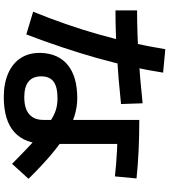

<svg xmlns="http://www.w3.org/2000/svg" viewBox="42 -898 915 1040"><g transform="rotate(90 500.0 -378.5)"><path d="M507 59Q432 59 377.5 35Q323 11 294.5 -33.5Q266 -78 267 -140Q270 -237 333 -288Q396 -339 513 -339Q561 -339 610 -323.5Q659 -308 711.5 -276Q764 -244 822.5 -194Q881 -144 949 -75L868 14Q788 -65 734.5 -114Q681 -163 643.5 -188.5Q606 -214 576.5 -223Q547 -232 513 -232Q451 -232 422.5 -210.5Q394 -189 394 -144Q394 -98 422.5 -75Q451 -52 507 -52Q568 -52 599 -78.5Q630 -105 630 -155V-675Q805 -675 947 -660L936 -543Q802 -558 644 -558L760 -643V-168Q760 -56 696.5 1.5Q633 59 507 59ZM44 -100Q116 -277 166 -452Q216 -627 247 -816L374 -804Q347 -631 295 -446.5Q243 -262 167 -63ZM37 -663Q259 -663 540 -693L544 -576Q260 -546 37 -546Z"/></g></svg>

Font: M PLUS 2 Thin
Style: Bold
Weight: 700
Version: Version 1.001